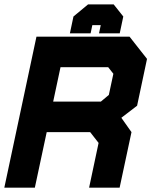

<svg xmlns="http://www.w3.org/2000/svg" viewBox="-32 -870 706 890"><path d="M-12 0 137 -700H568.5L649.5 -597L603.5 -380L530.5 -324L577.5 -257.5L522.5 0H381L425 -207.5L386 -257.5H184.5L129.5 0ZM74.5 -71H74L129.5 -331.5H436L502.5 -233L468 -71H467.5L502 -233L436 -331.5L535.5 -407.5L569.5 -565.5L518.5 -629.5H193.5ZM214.5 -399H435.5L472.5 -430L493.5 -528L469.5 -558.5H248.5ZM129.5 -331 193 -630H518.5L570 -565.5L536 -407.5L435.5 -331ZM495 -849.5 539.5 -793.5 523 -715.5H427L435 -753.5H396L388 -715.5H292L308.5 -793.5L376 -849.5ZM460 -805.5H392L351 -769.5L348.5 -756.5L351 -769.5L392 -805.5H460L485 -769.5L482.5 -756.5L485 -769.5Z"/></svg>

Font: Tourney Thin Black
Style: Italic
Weight: 900
Italic angle: -12°
Version: Version 1.015